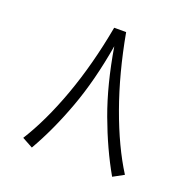

<svg xmlns="http://www.w3.org/2000/svg" viewBox="-112 -719 831 832"><g transform="rotate(20 304.0 -303.0)"><path d="M276.9 -607.9H332Q364.7 -428.2 418.5 -279.1Q472.2 -129.9 538.6 -24.9L489.3 2Q428.7 -104 380.6 -234.6Q332.5 -365.2 304.7 -532.7Q276.4 -365.7 228 -234.4Q179.7 -103 119.1 2L69.8 -24.9Q136.2 -130.4 190.2 -279.5Q244.1 -428.7 276.9 -607.9Z"/></g></svg>

Font: Vazir Thin WOL
Style: Thin-WOL
Weight: 100
Designer: Saber Rastikerdar
Foundry: Saber Rastikerdar
Version: Version 30.0.0